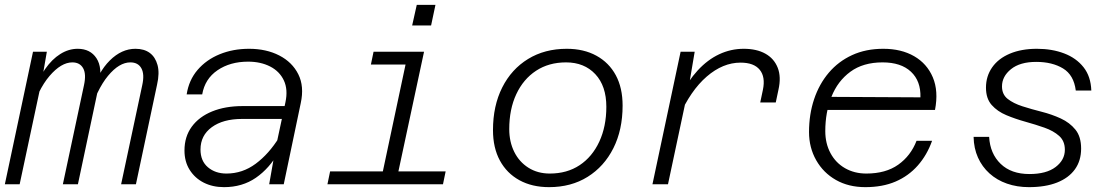

<svg xmlns="http://www.w3.org/2000/svg" viewBox="-23 -759 4593 791"><path d="M476 0 563 -408Q573 -453 559.5 -477.5Q546 -502 514 -502Q468 -502 422 -446.5Q376 -391 342 -281L353 -372Q381 -462 429.5 -510Q478 -558 535 -558Q571 -558 594 -541Q617 -524 626 -491Q635 -458 624 -410L537 0ZM-3 0 113 -546H170L151 -436L58 0ZM236 0 323 -408Q333 -454 319.5 -478Q306 -502 275 -502Q229 -502 181 -446Q133 -390 100 -281L115 -373Q134 -433 162.5 -474Q191 -515 225.5 -536.5Q260 -558 297 -558Q349 -558 374.5 -519Q400 -480 385 -410L298 0Z M1086 0 1111 -142 1153 -338Q1164 -390 1146.5 -427.5Q1129 -465 1090 -485Q1051 -505 999 -505Q925 -505 873 -469.5Q821 -434 810 -370H746Q755 -429 791 -471Q827 -513 882 -535.5Q937 -558 1003 -558Q1074 -558 1127.5 -530.5Q1181 -503 1206 -453Q1231 -403 1216 -334L1146 0ZM900 12Q853 12 816.5 -6.5Q780 -25 758.5 -59Q737 -93 737 -139Q737 -196 767 -237Q797 -278 851 -300Q905 -322 977 -322H1162L1151 -269H974Q896 -269 849.5 -235Q803 -201 803 -143Q803 -96 833.5 -70Q864 -44 910 -44Q976 -44 1030.5 -84.5Q1085 -125 1127 -193V-135Q1087 -65 1031 -26.5Q975 12 900 12Z M1543 0 1659 -546H1724L1607 0ZM1326 0 1337 -53H1813L1802 0ZM1505 -493 1516 -546H1692L1680 -493ZM1675 -654 1694 -739H1771L1753 -654Z M2239 12Q2169 12 2117 -16.5Q2065 -45 2036.5 -97.5Q2008 -150 2008 -223Q2008 -323 2046 -398.5Q2084 -474 2152.5 -516Q2221 -558 2312 -558Q2382 -558 2434 -529.5Q2486 -501 2514 -449Q2542 -397 2542 -324Q2542 -224 2504 -148.5Q2466 -73 2398 -30.5Q2330 12 2239 12ZM2242 -44Q2313 -44 2365 -78.5Q2417 -113 2446 -175.5Q2475 -238 2475 -319Q2475 -405 2429.5 -453.5Q2384 -502 2309 -502Q2238 -502 2185.5 -467.5Q2133 -433 2104 -371Q2075 -309 2075 -227Q2075 -175 2095.5 -133.5Q2116 -92 2154 -68Q2192 -44 2242 -44Z M3109 -337 3120 -389Q3131 -442 3107 -471.5Q3083 -501 3028 -501Q2955 -501 2888.5 -443.5Q2822 -386 2774 -277L2778 -360Q2811 -425 2851.5 -469Q2892 -513 2940 -535.5Q2988 -558 3041 -558Q3094 -558 3130 -538Q3166 -518 3181 -480Q3196 -442 3184 -389L3173 -337ZM2665 0 2781 -546H2839L2815 -404L2729 0Z M3542 12Q3473 12 3421 -17.5Q3369 -47 3339.5 -99Q3310 -151 3310 -215Q3310 -288 3331 -350.5Q3352 -413 3391.5 -459.5Q3431 -506 3487.5 -532Q3544 -558 3616 -558Q3690 -558 3743 -527.5Q3796 -497 3820 -440.5Q3844 -384 3829 -306H3373L3384 -360L3769 -358Q3771 -425 3730 -463.5Q3689 -502 3613 -502Q3533 -502 3480.5 -463.5Q3428 -425 3402.5 -360.5Q3377 -296 3377 -219Q3377 -168 3398.5 -128Q3420 -88 3458.5 -66Q3497 -44 3546 -44Q3626 -44 3677.5 -80.5Q3729 -117 3753 -179H3817Q3796 -120 3758 -77Q3720 -34 3666.5 -11Q3613 12 3542 12Z M4216 12Q4167 12 4125.5 -2.5Q4084 -17 4053.5 -44.5Q4023 -72 4006 -110Q3989 -148 3988 -195H4052Q4056 -126 4099.5 -84Q4143 -42 4218 -42Q4288 -42 4326 -71Q4364 -100 4364 -142Q4364 -178 4340.5 -199Q4317 -220 4280 -233Q4243 -246 4201.5 -257.5Q4160 -269 4123 -284.5Q4086 -300 4062.5 -326.5Q4039 -353 4039 -398Q4039 -445 4064.5 -481.5Q4090 -518 4137.5 -538Q4185 -558 4249 -558Q4311 -558 4361 -539Q4411 -520 4441 -482Q4471 -444 4473 -386H4409Q4401 -450 4356.5 -477Q4312 -504 4246 -504Q4179 -504 4142 -474Q4105 -444 4105 -403Q4105 -370 4128.5 -351.5Q4152 -333 4189.5 -321Q4227 -309 4268.5 -298.5Q4310 -288 4347 -271Q4384 -254 4407.5 -225Q4431 -196 4431 -147Q4431 -97 4405.5 -61.5Q4380 -26 4332 -7Q4284 12 4216 12Z"/></svg>

Font: Azeret Mono ExtraLight
Style: Italic
Weight: 250
Italic angle: -12°
Designer: Martin Vácha
Foundry: Displaay
Version: Version 1.002